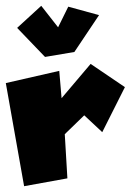

<svg xmlns="http://www.w3.org/2000/svg" viewBox="-25 -653 472 661"><path d="M34 -557 130 -457 231 -474 316 -601 210 -630 175 -559 117 -633ZM-5 -367 58 -12 207 -39 198 -191 265 -256 327 -198 405 -353 287 -433 187 -315 179 -409Z"/></svg>

Font: Super Mario
Style: Regular
Weight: 400
Version: Version 1.0